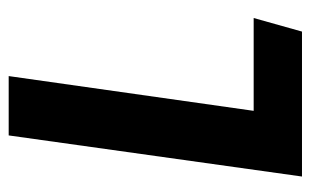

<svg xmlns="http://www.w3.org/2000/svg" viewBox="-160 -572 732 453"><g transform="rotate(-90 206.5 -346.0)"><path d="M171 -114H390L358 0H16L113 -692H253Z"/></g></svg>

Font: Fira Sans Compressed SemiBold
Style: Italic
Weight: 600
Width: 1
Italic angle: -8°
Designer: bBox Type GmbH & Carrois Corporate GbR & Edenspiekermann AG
Foundry: bBox Type GmbH & Carrois Corporate GbR & Edenspiekermann AG
Version: Version 4.301